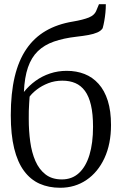

<svg xmlns="http://www.w3.org/2000/svg" viewBox="-20 -877 576 908"><path d="M264.5 11Q210.5 11 167.2 -8.2Q124 -27.5 93.5 -68.8Q63 -110 47 -175.2Q31 -240.5 31 -332Q31 -436 49.5 -513.8Q68 -591.5 104.8 -645.2Q141.5 -699 196.5 -731Q251.5 -763 324.5 -775Q372 -783 400.2 -794.2Q428.5 -805.5 437 -830.5L448 -857H480.5Q480.5 -836.5 478.5 -816.5Q476.5 -796.5 473.2 -778Q470 -759.5 465.5 -743.5Q457.5 -731 440.2 -723.5Q423 -716 398.5 -711.5Q374 -707 342.5 -703.5Q281 -696.5 235.2 -680.5Q189.5 -664.5 159 -635Q128.5 -605.5 112.2 -558.2Q96 -511 93 -442Q117 -472 148 -494.5Q179 -517 216.5 -529.5Q254 -542 295.5 -542Q341.5 -542 379.8 -527Q418 -512 446.2 -480.5Q474.5 -449 489.8 -400.5Q505 -352 505 -286Q505 -196 474 -129.2Q443 -62.5 388.8 -25.8Q334.5 11 264.5 11ZM272.5 -28.5Q320.5 -28.5 353.2 -58.5Q386 -88.5 403 -144.2Q420 -200 420 -277.5Q420 -338 410.2 -379.8Q400.5 -421.5 381.8 -447Q363 -472.5 336.2 -484Q309.5 -495.5 275 -495.5Q239 -495.5 208.2 -483.5Q177.5 -471.5 154.8 -454Q132 -436.5 120 -420Q119 -402.5 117.8 -386Q116.5 -369.5 116.2 -352Q116 -334.5 116 -314Q116 -258 123 -206.8Q130 -155.5 147.5 -115.5Q165 -75.5 195.5 -52Q226 -28.5 272.5 -28.5Z"/></svg>

Font: Merriweather 72pt Light
Style: Regular
Weight: 300
Version: Version 2.100